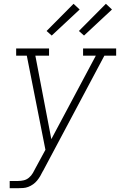

<svg xmlns="http://www.w3.org/2000/svg" viewBox="-20 -785 640 1010"><path d="M31 205V167H75Q90 167 105 163.5Q120 160 132.5 149.5Q145 139 153 125Q161 111 168 97L219 3L121 -492H65V-530H238V-492H166L250 -53L484 -492H417V-530H591V-492H529L206 115Q206 115 206 115Q206 115 206 115L205 116Q199 129 191.5 141.5Q184 154 175 165Q166 176 154 184.5Q142 193 129 198Q116 203 102 204Q88 205 75 205ZM422 -598 395 -622 537 -765 569 -735ZM252 -598 225 -622 367 -765 399 -735Z"/></svg>

Font: Iosevka Slab XLtExObl
Style: Regular
Weight: 200
Width: 7
Italic angle: -9°
Monospace: yes
Designer: Belleve Invis
Foundry: Belleve Invis
Version: Version 11.1.1; ttfautohint (v1.8.3)